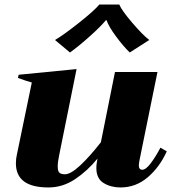

<svg xmlns="http://www.w3.org/2000/svg" viewBox="-20 -815 754 845"><path d="M288 -584 222 -639Q260 -661 328.5 -715.5Q397 -770 417 -795H505Q515 -770 561.5 -715.5Q608 -661 637 -639L551 -584Q522 -612 490 -655.5Q458 -699 449 -726H446Q425 -700 376 -656Q327 -612 288 -584ZM714 -149Q683 -80 630.5 -35Q578 10 510 10Q468 10 436 -9.5Q404 -29 404 -76Q404 -89 407 -105L409 -117Q365 -63 310.5 -26.5Q256 10 193 10Q50 10 50 -96Q50 -116 54 -133L120 -452Q103 -456 59 -472L62 -486L317 -511L241 -135Q234 -103 234 -82Q234 -62 241.5 -55Q249 -48 266 -48Q291 -48 333 -87Q375 -126 424 -189L486 -498H673L595 -115Q591 -95 591 -88Q591 -68 606 -68Q622 -68 643.5 -96.5Q665 -125 686 -165Z"/></svg>

Font: Trirong Black
Style: Italic
Weight: 900
Italic angle: -12°
Designer: Katatrad Team
Foundry: CadsonDemak
Version: Version 1.001